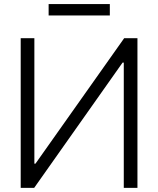

<svg xmlns="http://www.w3.org/2000/svg" viewBox="-20 -913 769 933"><path d="M80.6 -727.5H147V-117.7H152.3L583.5 -727.5H647.9V0H581.5V-608.9H575.7L146 0H80.6ZM513.7 -893.1V-837.9H216.3V-893.1Z"/></svg>

Font: Inter Tight Light
Style: Regular
Weight: 300
Designer: Rasmus Andersson
Foundry: rsms
Version: Version 3.004